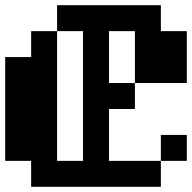

<svg xmlns="http://www.w3.org/2000/svg" viewBox="-20 -620 740 740"><path d="M200 -500H100V-400H0V0H100V100H600V0H400V-200H500V-300H400V-500H500V-300H700V-500H600V-600H200ZM200 0V-500H300V0ZM600 0H700V-100H600Z"/></svg>

Font: FT88 Gothique
Style: Regular
Weight: 400
Designer: Ange Degheest & Oriane Charvieux
Foundry: Velvetyne Type Foundry
Version: Version 1.000;FEAKit 1.0